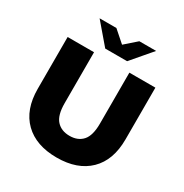

<svg xmlns="http://www.w3.org/2000/svg" viewBox="-205 -1071 1197 1247"><g transform="rotate(30 393.0 -447.5)"><path d="M393 14Q238 14 151 -71Q64 -156 64 -312V-700H262V-318Q262 -228 297.5 -189Q333 -150 395 -150Q457 -150 492 -189Q527 -228 527 -318V-700H722V-312Q722 -156 635 -71Q548 14 393 14ZM313 -757 183 -909H309L450 -785H340L481 -909H607L477 -757Z"/></g></svg>

Font: Montserrat Thin ExtraBold
Style: Regular
Weight: 800
Version: Version 9.000